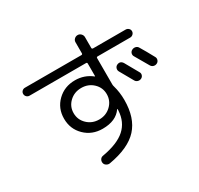

<svg xmlns="http://www.w3.org/2000/svg" viewBox="-177 -1032 1353 1304"><g transform="rotate(-30 500.0 -380.5)"><path d="M708 -503.9Q737.3 -518.6 754.9 -491.2Q800.8 -410.2 815.4 -383.8Q822.3 -372.1 817.9 -359.4Q813.5 -346.7 801.3 -340.8Q789.1 -335 775.4 -338.9Q761.7 -342.8 754.9 -355.5Q728.5 -403.3 696.3 -459Q689.5 -470.7 692.9 -483.9Q696.3 -497.1 708 -503.9ZM897.5 -529.3Q924.8 -484.4 959 -420.9Q965.8 -409.2 961.4 -395.5Q957 -381.8 943.8 -376Q930.7 -370.1 917.5 -374.5Q904.3 -378.9 897.5 -391.6Q875 -431.6 836.9 -496.1Q829.1 -507.8 832.5 -521.5Q835.9 -535.2 849.1 -542Q862.3 -548.8 876.5 -545.4Q890.6 -542 897.5 -529.3ZM510.3 -279.3Q547.9 -315.4 547.9 -367.2Q547.9 -418.9 510.3 -454.6Q472.7 -490.2 418 -490.2Q363.3 -490.2 325.7 -454.6Q288.1 -418.9 288.1 -367.2Q288.1 -315.4 325.7 -279.3Q363.3 -243.2 418 -243.2Q472.7 -243.2 510.3 -279.3ZM87.9 -620.1Q75.2 -620.1 65.9 -629.4Q56.6 -638.7 56.6 -651.9Q56.6 -665 65.9 -673.8Q75.2 -682.6 87.9 -682.6H531.2Q540 -682.6 540 -692.4V-778.3Q540 -793 550.8 -803.2Q561.5 -813.5 576.7 -813.5Q591.8 -813.5 602.5 -802.2Q613.3 -791 613.3 -776.4V-691.4Q613.3 -683.6 622.1 -682.6H877.9Q890.6 -682.6 900.4 -673.8Q910.2 -665 910.2 -651.9Q910.2 -638.7 900.4 -629.4Q890.6 -620.1 877.9 -620.1H622.1Q613.3 -620.1 613.3 -611.3V-404.3Q613.3 -396.5 616.2 -387.7Q631.8 -333 631.8 -273.4Q631.8 -132.8 560.5 -54.7Q489.3 23.4 330.1 50.8Q316.4 52.7 303.7 44.4Q291 36.1 289.1 22Q287.1 7.8 294.9 -3.9Q302.7 -15.6 317.4 -17.6Q439.5 -39.1 497.6 -91.3Q555.7 -143.6 560.5 -231.4V-242.2Q560.5 -244.1 559.6 -244.1Q557.6 -244.1 557.6 -243.2Q512.7 -176.8 407.2 -176.8Q324.2 -176.8 268.6 -231.4Q212.9 -286.1 212.9 -367.2Q212.9 -448.2 268.6 -502.4Q324.2 -556.6 407.2 -556.6Q480.5 -556.6 537.1 -511.7H539.1Q540 -511.7 540 -512.7V-611.3Q540 -620.1 531.2 -620.1Z"/></g></svg>

Font: Rounded Mgen+ 1mn regular
Style: Regular
Weight: 400
Designer: [Source Han Sans]
Ryoko NISHIZUKA  (kana & ideographs); Paul D. Hunt (Latin, Greek & Cyrillic); Wenlong ZHANG  (bopomofo
Version: Version 1.059.20150602